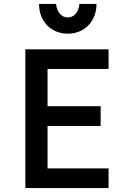

<svg xmlns="http://www.w3.org/2000/svg" viewBox="-20 -949 640 969"><path d="M108 0H528V-99H220V-313H488V-413H220V-601H528V-700H108ZM263 -929H177C177 -842 237 -779 322 -779C407 -779 467 -842 467 -929H381C377 -888 354 -861 322 -861C290 -861 267 -888 263 -929Z"/></svg>

Font: CommitMono
Style: 600Regular
Weight: 600
Monospace: yes
Designer: Eigil Nikolajsen
Foundry: Eigil Nikolajsen
Version: Version 1.143